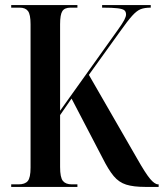

<svg xmlns="http://www.w3.org/2000/svg" viewBox="-20 -734 643 754"><path d="M24 0V-10H53Q78 -10 89 -23Q100 -36 100 -76V-639Q100 -677 90 -690.5Q80 -704 57 -704H24V-714H284V-704H257Q234 -704 225 -690.5Q216 -677 216 -639V-299L443 -617Q461 -642 468 -655.5Q475 -669 475 -677Q475 -688 468.5 -693.5Q462 -699 442 -701.5Q422 -704 381 -704V-714H572V-704Q548 -704 532.5 -698Q517 -692 499 -672Q481 -652 452 -611L329 -440L518 -112Q552 -52 570 -31Q588 -10 601 -10H603V0H550Q504 0 475.5 -9Q447 -18 426.5 -42.5Q406 -67 383 -113L261 -347L216 -282V-78Q216 -37 227 -23.5Q238 -10 262 -10H284V0Z"/></svg>

Font: Noto Serif Display ExtraCondensed SemiBold
Style: Regular
Weight: 600
Width: 2
Designer: Monotype Design Team
Foundry: Monotype Imaging Inc.
Version: Version 2.009